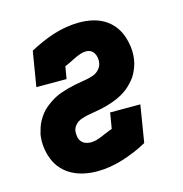

<svg xmlns="http://www.w3.org/2000/svg" viewBox="-87 -618 673 706"><g transform="rotate(-15 250.0 -265.0)"><path d="M199 8Q174 8 150 3Q126 -2 105 -13Q84 -24 68 -41.5Q52 -59 43 -81.5Q34 -104 31 -128.5Q28 -153 32 -178Q35 -190 39 -202.5Q43 -215 49.5 -226.5Q56 -238 64 -248.5Q72 -259 82 -267.5Q92 -276 103 -283.5Q114 -291 126 -297Q138 -303 150.5 -307Q163 -311 175.5 -314.5Q188 -318 200.5 -320.5Q213 -323 225.5 -325Q238 -327 250.5 -329.5Q263 -332 275 -336.5Q287 -341 296.5 -351.5Q306 -362 308 -374Q310 -384 308.5 -394Q307 -404 302.5 -412Q298 -420 290 -424.5Q282 -429 272 -429Q261 -429 249.5 -425Q238 -421 227.5 -416Q217 -411 206.5 -405.5Q196 -400 185 -396L177 -349H62L84 -482Q106 -494 130 -504.5Q154 -515 177.5 -522.5Q201 -530 226 -534Q251 -538 275 -538Q300 -538 323.5 -533Q347 -528 367 -516.5Q387 -505 402 -487Q417 -469 425 -447Q433 -425 436 -401Q439 -377 435 -353Q433 -340 428.5 -327.5Q424 -315 418 -303.5Q412 -292 403.5 -282Q395 -272 385.5 -263Q376 -254 364.5 -246.5Q353 -239 341.5 -233.5Q330 -228 317.5 -223.5Q305 -219 292.5 -215.5Q280 -212 267.5 -209.5Q255 -207 242.5 -205Q230 -203 217.5 -200.5Q205 -198 192.5 -193.5Q180 -189 170.5 -179Q161 -169 159 -156Q158 -146 159.5 -135.5Q161 -125 167 -117Q173 -109 182.5 -105Q192 -101 203 -101Q218 -101 233.5 -106.5Q249 -112 264 -119H265Q271 -122 277.5 -124.5Q284 -127 290 -129L300 -189H415L392 -48Q369 -35 345 -25Q321 -15 297 -7.5Q273 0 248 4Q223 8 199 8Z"/></g></svg>

Font: Iosevka Slab Heavy
Style: Italic
Weight: 900
Italic angle: -9°
Monospace: yes
Designer: Belleve Invis
Foundry: Belleve Invis
Version: Version 11.1.0; ttfautohint (v1.8.3)